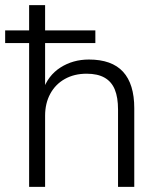

<svg xmlns="http://www.w3.org/2000/svg" viewBox="-27 -725 623 745"><path d="M86 0V-558H-7V-607H86V-705H148V-607H343V-558H148V-373H139Q159 -432 207.5 -463Q256 -494 318 -494Q407 -494 450.5 -446.5Q494 -399 494 -305V0H431V-300Q431 -347 418.5 -377.5Q406 -408 379 -423.5Q352 -439 309 -439Q261 -439 224.5 -418.5Q188 -398 168 -361Q148 -324 148 -276V0Z"/></svg>

Font: Nunito Sans 11pt Light
Style: Regular
Weight: 300
Version: Version 3.101;gftools[0.9.27]